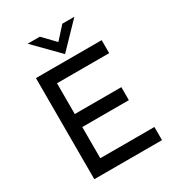

<svg xmlns="http://www.w3.org/2000/svg" viewBox="-217 -1061 1087 1189"><g transform="rotate(-30 326.5 -466.5)"><path d="M574 -723V-630H201V-410H534V-317H201V-94H588V0H104V-723ZM500 -933 335 -762H334L166 -933H253L336 -847L414 -933Z"/></g></svg>

Font: Josefin Sans
Style: Regular
Weight: 400
Designer: Santiago Orozco
Foundry: Typemade
Version: Version 2.000